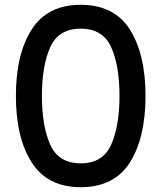

<svg xmlns="http://www.w3.org/2000/svg" viewBox="-20 -765 670 797"><path d="M46 -367Q46 -540 111.5 -642.5Q177 -745 315 -745Q454 -745 519 -642.5Q584 -540 584 -367Q584 -193 519 -90.5Q454 12 315 12Q177 12 111.5 -91Q46 -194 46 -367ZM476 -367Q476 -492 441.5 -569Q407 -646 315 -646Q223 -646 188.5 -569Q154 -492 154 -367Q154 -242 188.5 -164.5Q223 -87 315 -87Q407 -87 441.5 -164.5Q476 -242 476 -367Z"/></svg>

Font: Shippori Antique
Style: Regular
Weight: 400
Designer: FONTDASU
Foundry: FONTDASU / Google Inc. / but / Adobe
Version: Version 2.001